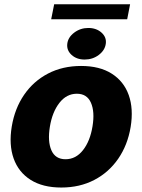

<svg xmlns="http://www.w3.org/2000/svg" viewBox="-20 -858 659 889"><path d="M263.8 10.3Q177.9 10.3 121.8 -25.2Q65.7 -60.7 43.1 -124.3Q20.6 -187.9 34.4 -272Q48.3 -355.8 91.6 -419Q134.9 -482.2 202.4 -517.4Q269.9 -552.6 355.5 -552.6Q441.4 -552.6 497.3 -517Q553.3 -481.5 576 -418Q598.7 -354.4 584.9 -269.9Q571 -186.4 527.5 -123.2Q484 -60 416.7 -24.9Q349.4 10.3 263.8 10.3ZM283.4 -120.7Q331.3 -120.7 364.3 -162.8Q397.4 -204.9 408.4 -273.4Q419.4 -340.6 401.1 -382.3Q382.8 -424 335.9 -424Q288 -424 255 -381.6Q221.9 -339.1 210.9 -271Q199.9 -203.5 218 -162.1Q236.2 -120.7 283.4 -120.7ZM371.8 -582.3Q335.2 -582.3 311.6 -603.6Q288 -625 291.5 -655.2Q295.1 -685.5 323.7 -707Q352.3 -728.5 388.8 -728.5Q426.1 -728.5 450.1 -707Q474.1 -685.5 469.8 -655.2Q465.6 -625 437.3 -603.6Q409.1 -582.3 371.8 -582.3ZM582.4 -838.3 568.9 -768.9H217L230.8 -838.3Z"/></svg>

Font: Inter UI Extra Bold
Style: Italic
Weight: 800
Italic angle: 9.39999°
Designer: Rasmus Andersson
Foundry: rsms
Version: 3.2;8d6f07862